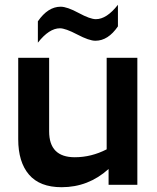

<svg xmlns="http://www.w3.org/2000/svg" viewBox="-20 -771 653 801"><path d="M553 0H433V-66Q349 10 237 10Q146 10 101 -42.5Q56 -95 56 -190V-530H185V-223Q185 -115 292 -115Q361 -115 425 -148V-530H553ZM378 -601Q352 -601 302.5 -627Q253 -653 230 -653Q185 -653 138 -593V-682Q180 -743 233 -743Q260 -743 308 -717Q356 -691 380 -691Q425 -691 472 -751V-661Q431 -601 378 -601Z"/></svg>

Font: Roundo SemiBold
Style: Regular
Weight: 600
Designer: Namrata Goyal (Gurmukhi), Shiva Nallaperumal (Latin)
Foundry: Indian Type Foundry
Version: Version 1.000;PS 1.0;hotconv 1.0.88;makeotf.lib2.5.647800